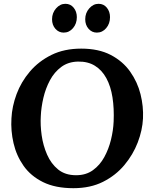

<svg xmlns="http://www.w3.org/2000/svg" viewBox="-20 -971 802 1007"><path d="M406 -716Q497 -716 560.5 -683Q624 -650 662.5 -595.5Q701 -541 717 -477Q733 -413 730 -350Q727 -288 702.5 -224Q678 -160 632.5 -105.5Q587 -51 520.5 -17.5Q454 16 365 16Q270 16 205.5 -16Q141 -48 103.5 -101.5Q66 -155 51 -220Q36 -285 40 -350Q43 -413 67 -477.5Q91 -542 137 -596Q183 -650 250 -683Q317 -716 406 -716ZM389 -648Q338 -647 301.5 -620Q265 -593 242 -550Q219 -507 207.5 -457.5Q196 -408 194 -362Q191 -315 198.5 -261.5Q206 -208 227 -160Q248 -112 285 -82Q322 -52 379 -52Q431 -52 467.5 -78.5Q504 -105 527 -147Q550 -189 562 -238Q574 -287 576 -333Q579 -402 570 -460Q561 -518 538 -560.5Q515 -603 478 -626Q441 -649 389 -648ZM488 -800Q462 -800 444.5 -820Q427 -840 427 -870Q427 -903 448 -927Q469 -951 497 -951Q524 -951 540.5 -930.5Q557 -910 557 -881Q557 -847 537 -823.5Q517 -800 488 -800ZM314 -800Q288 -800 270.5 -820Q253 -840 253 -870Q253 -903 274 -927Q295 -951 323 -951Q350 -951 366.5 -930.5Q383 -910 383 -881Q383 -847 363 -823.5Q343 -800 314 -800Z"/></svg>

Font: Lora
Style: Bold Italic
Weight: 700
Italic angle: -3°
Designer: Olga Karpushina, Alexei Vanyashin (Cyrillic)
Foundry: Cyreal
Version: Version 3.004